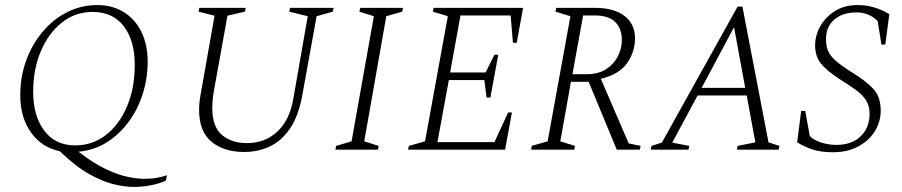

<svg xmlns="http://www.w3.org/2000/svg" viewBox="-20 -591 3561 758"><path d="M506 147Q474 147 429.5 136.5Q385 126 331 95.5Q277 65 216 6Q144 -9 102 -68.5Q60 -128 60 -215Q60 -288 83.5 -352.5Q107 -417 149 -466.5Q191 -516 246 -543.5Q301 -571 364 -571Q424 -571 469 -543Q514 -515 538.5 -464.5Q563 -414 563 -348Q563 -283 544 -222Q525 -161 489 -111.5Q453 -62 403 -30Q353 2 290 8Q351 55 399.5 77.5Q448 100 485.5 107.5Q523 115 551 115Q578 115 601.5 110.5Q625 106 639 101L635 122Q612 133 578 140Q544 147 506 147ZM277 -17Q345 -17 398 -58Q451 -99 481.5 -171Q512 -243 512 -336Q512 -430 469 -487Q426 -544 345 -544Q278 -544 225 -502.5Q172 -461 141.5 -389.5Q111 -318 111 -228Q111 -134 154.5 -75.5Q198 -17 277 -17Z M943 9Q865 9 815.5 -31Q766 -71 766 -158Q766 -185 772 -218L827 -529L764 -545L767 -560H950L947 -545L878 -529L824 -230Q818 -194 818 -166Q818 -90 856.5 -58Q895 -26 954 -26Q1027 -26 1075.5 -72Q1124 -118 1138 -201L1195 -527L1122 -545L1125 -560H1297L1294 -545L1230 -527L1174 -218Q1159 -134 1125.5 -84.5Q1092 -35 1045.5 -13Q999 9 943 9Z M1304 0 1307 -15 1368 -33 1456 -527 1399 -545 1402 -560H1571L1568 -545L1505 -527L1418 -33L1475 -15L1472 0Z M1591 0 1594 -15 1658 -33 1748 -527 1689 -545 1692 -560H2045L2020 -422H2005L1996 -530H1798L1757 -305H1897L1932 -375H1947L1916 -206H1901L1892 -275H1752L1707 -30H1932L1986 -147H2001L1974 0Z M2077 0 2079 -15 2142 -33 2232 -527 2173 -545 2176 -560H2329Q2404 -560 2445.5 -528Q2487 -496 2487 -440Q2487 -386 2455.5 -341.5Q2424 -297 2352 -280L2462 -25L2509 -15L2506 0H2415L2304 -268H2234L2192 -33L2250 -15L2247 0ZM2328 -530H2282L2240 -298H2295Q2342 -298 2373 -318Q2404 -338 2419.5 -369Q2435 -400 2435 -433Q2435 -478 2409 -504Q2383 -530 2328 -530Z M2549 0 2552 -15 2593 -28 2892 -565H2911L3014 -29L3057 -15L3054 0H2889L2892 -15L2962 -29L2928 -214H2734L2634 -28L2701 -15L2698 0ZM2750 -244H2922L2878 -484Z M3269 10Q3222 10 3190.5 0Q3159 -10 3127 -29L3143 -153H3159L3177 -54Q3192 -38 3221.5 -28.5Q3251 -19 3282 -19Q3343 -19 3378 -53Q3413 -87 3413 -142Q3413 -174 3398.5 -196Q3384 -218 3357.5 -237Q3331 -256 3294 -279Q3242 -313 3220 -341.5Q3198 -370 3198 -412Q3198 -451 3218.5 -487.5Q3239 -524 3276.5 -547.5Q3314 -571 3366 -571Q3401 -571 3432 -561.5Q3463 -552 3491 -535L3475 -415H3460L3445 -507Q3435 -520 3412.5 -531Q3390 -542 3361 -542Q3307 -542 3274 -514Q3241 -486 3241 -437Q3241 -410 3249 -390.5Q3257 -371 3279 -351.5Q3301 -332 3341 -307Q3398 -272 3427.5 -240.5Q3457 -209 3457 -154Q3457 -110 3433.5 -72.5Q3410 -35 3367.5 -12.5Q3325 10 3269 10Z"/></svg>

Font: Spectral SC ExtraLight
Style: Italic
Weight: 275
Italic angle: -10°
Designer: Jean-Baptiste Levee
Foundry: Production Type
Version: Version 2.001